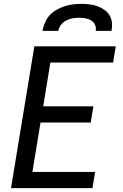

<svg xmlns="http://www.w3.org/2000/svg" viewBox="-20 -975 640 995"><path d="M37 0 158 -735H580L566 -651H241L204 -424H464L450 -340H190L148 -84H473L459 0ZM200 -815Q204 -836 213 -857.5Q222 -879 237.5 -896Q253 -913 273.5 -924.5Q294 -936 315.5 -943Q337 -950 359 -952.5Q381 -955 402 -955Q423 -955 444 -952.5Q465 -950 484.5 -943Q504 -936 520.5 -924.5Q537 -913 547.5 -896Q558 -879 560 -857.5Q562 -836 558 -815H476Q479 -832 472.5 -846.5Q466 -861 452.5 -869Q439 -877 423 -880Q407 -883 390 -883Q373 -883 356 -880Q339 -877 323.5 -869Q308 -861 296.5 -846.5Q285 -832 282 -815Z"/></svg>

Font: Iosevka Custom Medium
Style: Italic
Weight: 500
Italic angle: -9°
Designer: Belleve Invis
Foundry: Belleve Invis
Version: Version 27.0.1